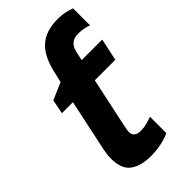

<svg xmlns="http://www.w3.org/2000/svg" viewBox="-238 -834 913 913"><g transform="rotate(-45 218.0 -377.5)"><path d="M200 10Q136 10 97 -17.5Q58 -45 58 -116Q58 -141 64 -171L120 -434H46L60 -506L146 -543L158 -594Q178 -685 223.5 -725Q269 -765 346 -765Q377 -765 400 -759.5Q423 -754 436 -749V-635Q426 -639 407 -643Q388 -647 367 -647Q312 -647 300 -589L291 -546H429L405 -434H267L211 -171Q208 -156 208 -145Q208 -126 220 -117.5Q232 -109 251 -109Q271 -109 289.5 -113.5Q308 -118 330 -126V-16Q307 -5 274 2.5Q241 10 200 10Z"/></g></svg>

Font: Noto IKEA Latin
Style: Bold Italic
Weight: 700
Italic angle: -12°
Designer: Monotype Design Team
Foundry: Monotype Imaging Inc.
Version: Version 1.0